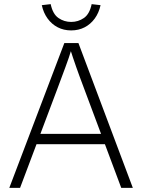

<svg xmlns="http://www.w3.org/2000/svg" viewBox="-20 -908 687 928"><path d="M25 0 291 -700H359L622 0H566L385 -484Q373 -515 364.5 -539Q356 -563 348 -585Q340 -607 332 -631.5Q324 -656 314 -687H331Q321 -654 312.5 -629Q304 -604 295.5 -581.5Q287 -559 278 -534.5Q269 -510 257 -478L77 0ZM134 -211 153 -261H496L515 -211ZM182 -883 225 -888Q235 -840 262.5 -821Q290 -802 324 -802Q358 -802 385.5 -821Q413 -840 423 -888L466 -883Q458 -846 438 -818.5Q418 -791 389 -776Q360 -761 324 -761Q288 -761 259 -776Q230 -791 210 -818.5Q190 -846 182 -883Z"/></svg>

Font: Mach ExtraLight
Style: Regular
Weight: 250
Version: Version 1.002